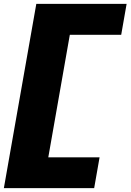

<svg xmlns="http://www.w3.org/2000/svg" viewBox="-55 -749 676 994"><path d="M-35 225 133 -729H600.5L572.5 -569H306.5L195 65.5H460.5L432.5 225Z"/></svg>

Font: Anybody UltraExpanded ExtraBold
Style: Italic
Weight: 800
Width: 9
Italic angle: -10°
Designer: Tyler Finck
Foundry: Etcetera Type Company
Version: Version 1.010; ttfautohint (v1.8.3) -l 8 -r 50 -G 200 -x 14 